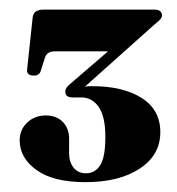

<svg xmlns="http://www.w3.org/2000/svg" viewBox="-20 -720 369 400"><path d="M314 -444.5Q314 -397 271.2 -368.8Q228.5 -340.5 158 -340.5Q91 -340.5 56 -365.8Q21 -391 21 -427.5Q21 -450 36.8 -464.8Q52.5 -479.5 75.5 -479.5Q97.5 -479.5 110.8 -466Q124 -452.5 124 -431V-400Q124 -382.5 133.2 -370.8Q142.5 -359 159 -359Q178 -359 188.8 -375.8Q199.5 -392.5 199.5 -435Q199.5 -477 185.8 -497Q172 -517 149.5 -517H131.5Q116 -517 116 -529Q116 -537 125.5 -544.5L205 -613H94Q77.5 -613 73.5 -599.5L65 -572.5Q62 -562.5 50.5 -562.5Q35 -562.5 36.5 -575.5L48 -683Q49.5 -700 70.5 -700H301.5Q317.5 -700 317.5 -687.5Q317.5 -680.5 303 -670L157 -539.5Q164.5 -540.5 172 -540.5Q236 -540.5 275 -516Q314 -491.5 314 -444.5Z"/></svg>

Font: Fraunces 72pt S000
Style: Bold
Weight: 700
Version: Version 1.000; ttfautohint (v1.8.3)